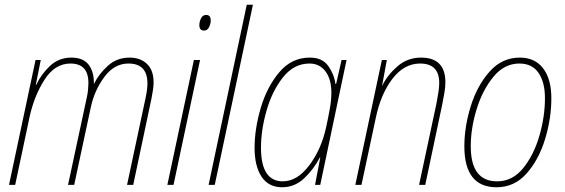

<svg xmlns="http://www.w3.org/2000/svg" viewBox="-20 -780 2384 810"><path d="M44 0 104 -283Q123 -373 167 -442.5Q211 -512 277 -512Q353 -512 353 -430Q353 -419 351.5 -402Q350 -385 346 -368L267 0H293L363 -327Q378 -398 420 -455Q462 -512 522 -512Q602 -512 602 -428Q602 -403 594 -366L516 0H542L619 -364Q622 -380 625 -398.5Q628 -417 628 -432Q628 -484 600 -510.5Q572 -537 527 -537Q473 -537 435 -502.5Q397 -468 377 -427H376Q377 -477 354 -507Q331 -537 281 -537Q228 -537 190.5 -501.5Q153 -466 133 -422H131L152 -527H130L18 0Z M869 -693Q869 -717 850 -717Q835 -717 828 -702.5Q821 -688 821 -674Q821 -651 841 -651Q855 -651 862 -665.5Q869 -680 869 -693ZM712 0 824 -527H798L686 0Z M886 0 1047 -760H1021L860 0Z M1081 -157Q1081 -231 1104.5 -313.5Q1128 -396 1174 -454Q1220 -512 1286 -512Q1328 -512 1353 -479Q1378 -446 1378 -389Q1378 -358 1371.5 -321.5Q1365 -285 1356 -244Q1336 -151 1285 -83Q1234 -15 1173 -15Q1081 -15 1081 -157ZM1329 -115H1331L1309 0H1331L1442 -527H1421L1398 -426H1395Q1390 -466 1365 -501.5Q1340 -537 1287 -537Q1210 -537 1158 -475Q1106 -413 1080 -324.5Q1054 -236 1054 -156Q1054 -79 1083.5 -34.5Q1113 10 1170 10Q1224 10 1264.5 -29Q1305 -68 1329 -115Z M1505 0 1565 -281Q1586 -383 1635.5 -447.5Q1685 -512 1752 -512Q1833 -512 1833 -430Q1833 -410 1829 -387.5Q1825 -365 1821 -342L1748 0H1774L1845 -336Q1850 -360 1854.5 -386.5Q1859 -413 1859 -433Q1859 -537 1756 -537Q1699 -537 1656.5 -500Q1614 -463 1593 -419H1592L1612 -527H1591L1479 0Z M2306 -366Q2306 -446 2271.5 -491.5Q2237 -537 2173 -537Q2098 -537 2045.5 -478Q1993 -419 1966 -332Q1939 -245 1939 -163Q1939 10 2075 10Q2150 10 2201.5 -48Q2253 -106 2279.5 -193Q2306 -280 2306 -366ZM1966 -163Q1966 -239 1991 -320Q2016 -401 2062 -456.5Q2108 -512 2171 -512Q2225 -512 2252 -472.5Q2279 -433 2279 -366Q2279 -288 2255.5 -207Q2232 -126 2187 -70.5Q2142 -15 2077 -15Q1966 -15 1966 -163Z"/></svg>

Font: Noto Sans Display SemiCondensed Thin
Style: Italic
Weight: 250
Width: 4
Designer: Monotype Design team
Foundry: Monotype Imaging Inc.
Version: 1.000